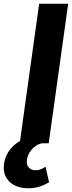

<svg xmlns="http://www.w3.org/2000/svg" viewBox="-77 -765 384 1025"><path d="M74 240C120 240 153 227 185 208L166 125C147 138 132 144 111 144C89 144 66 129 66 100C66 55 101 9 147 0H183L287 -745H132L30 -13C-24 19 -57 70 -57 131C-57 194 -7 240 74 240Z"/></svg>

Font: Mluvka ExtraBold
Style: Italic
Weight: 800
Italic angle: -8°
Designer: Modified by Jiří Krblich, Original typeface by Gumpita Rahayu
Foundry: Gumpita Rahayu & Jiří Krblich
Version: Version 2.000;Glyphs 3.1.1 (3134)